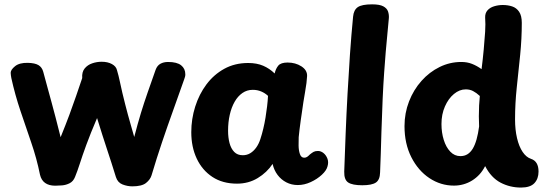

<svg xmlns="http://www.w3.org/2000/svg" viewBox="-20 -842 2507 883"><path d="M588.6 15Q565.8 15 543.5 6.3Q521.2 -2.3 513.1 -27.7Q502.2 -63.3 492.2 -94.2Q482.1 -125 472.2 -155.3Q462.3 -185.7 451 -220.5Q439.7 -255.3 426.4 -299Q395.6 -226.9 377 -175.9Q358.4 -124.9 347.1 -89.4Q335.7 -54 325 -28.1Q317.1 -8 300.4 0.6Q283.7 9.1 265.3 10.6Q247 12 234.1 12Q205.1 12 187.4 -0.7Q169.8 -13.3 163.9 -38.7Q148.8 -113.4 123.8 -185.9Q98.9 -258.3 74 -332.2Q49.1 -406.1 32.1 -483.1Q31.1 -491.1 30.1 -495.6Q29.1 -500.1 29.1 -507.1Q29.1 -521.1 49.1 -537.4Q69 -553.8 108.2 -553Q140.9 -552.2 157.1 -542.4Q173.2 -532.6 178.8 -512.1Q189.6 -472 198.7 -438.7Q207.9 -405.4 216.8 -372.6Q225.7 -339.7 235.8 -301.3Q246 -262.9 258.8 -211Q283 -270.7 299.4 -314.9Q315.8 -359.2 329.4 -398.8Q343.1 -438.3 358.1 -483Q356 -511 369.5 -527.3Q383 -543.7 404.2 -550.8Q425.4 -558 447.4 -558Q475.2 -558 494.5 -547.5Q513.8 -537 517.8 -520Q525.8 -493 530.6 -469.5Q535.4 -446 542.7 -415.1Q550.1 -385.1 556 -361.3Q561.9 -337.6 568 -315.6Q574.1 -293.7 581.1 -268.9Q588.1 -244.1 597.3 -212.1Q613.6 -274.6 628.1 -322.3Q642.7 -370 659.1 -416.9Q675.6 -463.8 695.6 -520.8Q702.9 -540.7 717.8 -548.8Q732.7 -557 752.9 -557Q793.7 -557 813 -541.7Q832.3 -526.4 832.3 -499.9Q832.3 -493.6 830.8 -488.7Q829.3 -483.8 827.3 -477.8Q800.3 -400.8 774.7 -329.8Q749.1 -258.9 725 -187.3Q700.9 -115.8 677 -35.8Q670.9 -15.8 651.4 -0.4Q631.9 15 588.6 15Z M859.7 -234Q859.7 -294.6 877.7 -351.6Q895.7 -408.7 929.4 -453.8Q963.2 -499 1011.6 -525.7Q1060 -552.3 1121.6 -552.3Q1160.9 -552.3 1190.2 -539.7Q1219.6 -527.1 1243.1 -504.1Q1248.1 -526.1 1259.9 -540.3Q1271.8 -554.4 1302.6 -554.4Q1338.9 -554.4 1366.1 -536.9Q1393.3 -519.3 1392.3 -492.4Q1391.3 -465.3 1383 -418.7Q1374.7 -372 1368.7 -327Q1366.7 -313 1363.4 -291Q1360.2 -269 1357.7 -247.5Q1355.2 -226 1353.7 -211Q1352.9 -195.9 1353.2 -173.2Q1353.4 -150.6 1359.2 -133.6Q1365 -116.7 1379 -116.7Q1386.9 -116.7 1392.8 -120.8Q1398.7 -124.9 1405.1 -131.6Q1414.8 -139.4 1422.3 -143.6Q1429.9 -147.7 1442.2 -147.7Q1455.6 -147.7 1467.5 -138.3Q1479.4 -128.9 1485.7 -112.8Q1492 -96.7 1486.3 -77.2Q1481.7 -58.2 1460.1 -38.2Q1438.4 -18.1 1408.9 -4.6Q1379.4 9 1349.6 9Q1320.8 9 1296.8 -3.4Q1272.9 -15.8 1256.6 -37.5Q1240.2 -59.2 1233.7 -88.1Q1207.6 -48.8 1165.3 -23.1Q1123.1 2.6 1070 2.6Q1003.7 2.6 956.8 -28.3Q909.9 -59.2 884.8 -112.6Q859.7 -166 859.7 -234ZM1028.9 -241.1Q1028.9 -209.2 1035.7 -183.7Q1042.6 -158.1 1057.4 -143.1Q1072.2 -128.1 1096.3 -128.1Q1115.8 -128.1 1131.1 -137.5Q1146.4 -146.9 1158.3 -163.4Q1170.2 -180 1177.3 -202Q1185 -225.4 1190.9 -250.4Q1196.9 -275.3 1201.1 -301.2Q1205.3 -327.1 1208.3 -352.3Q1211.3 -377.4 1212.6 -401.1Q1198.7 -414.1 1180.9 -421.5Q1163.1 -428.9 1142.7 -428.9Q1116 -428.9 1094.9 -414.3Q1073.8 -399.7 1059.1 -374Q1044.4 -348.3 1036.7 -314.3Q1028.9 -280.2 1028.9 -241.1Z M1603.8 -765.2Q1606.6 -796.1 1625.4 -809.1Q1644.2 -822 1691.2 -822Q1725.6 -822 1742.4 -813.1Q1759.3 -804.1 1764.4 -789.7Q1769.4 -775.2 1768.4 -759.2Q1766.4 -731.2 1760.3 -672.2Q1754.2 -613.1 1746.7 -508.1Q1739.2 -403 1734.2 -236Q1733.2 -183 1731.2 -134.8Q1729.2 -86.7 1728 -49.1Q1727.2 -14.7 1708.4 -2.3Q1689.6 10 1646.2 10Q1600.8 10 1581.4 -2.7Q1562.1 -15.4 1563.1 -53Q1566.1 -139.2 1569.7 -229.6Q1573.3 -319.9 1578.3 -410.8Q1583.3 -501.7 1589.4 -591.2Q1595.6 -680.7 1603.8 -765.2Z M2211.2 -760.9Q2210.4 -781.4 2221.9 -794.4Q2233.3 -807.4 2252.8 -813.2Q2272.2 -819 2292.2 -819Q2315.7 -819 2335.4 -812.5Q2355.1 -806 2367.4 -788Q2379.7 -770 2379.7 -737Q2379.7 -663 2372.2 -589Q2364.7 -515 2356.7 -441Q2348.7 -367 2348.7 -293Q2348.7 -245.2 2357.8 -206.7Q2366.9 -168.1 2383.5 -143.4Q2400.1 -118.8 2421.8 -111.6Q2456.7 -100.2 2456.7 -53Q2456.7 -20 2437.7 0.3Q2418.7 20.6 2376.1 20.6Q2325.2 20.6 2282 -2.1Q2238.8 -24.8 2211.1 -78.1Q2200.1 -56.4 2185.2 -40.1Q2170.2 -23.7 2151.4 -12Q2132.6 -0.3 2111.6 5.6Q2090.7 11.6 2067.7 11.6Q2006.7 11.6 1954.9 -22.8Q1903.1 -57.2 1871.7 -119.1Q1840.3 -181 1840.3 -262Q1840.3 -322 1861.2 -375.7Q1882.1 -429.3 1918.4 -470Q1954.7 -510.7 2001.7 -533.8Q2048.8 -557 2101.7 -557Q2128.7 -557 2150.9 -548.2Q2173.2 -539.4 2194.7 -524Q2200.7 -571 2204.7 -614.7Q2208.7 -658.3 2211.1 -695.4Q2213.4 -732.4 2211.2 -760.9ZM2010.3 -271.6Q2010.3 -232.2 2020.8 -198.7Q2031.2 -165.1 2050.8 -144.6Q2070.4 -124 2097.4 -124Q2116 -124 2129.9 -132.7Q2143.8 -141.3 2154.1 -158.2Q2164.3 -175 2171.7 -201Q2179 -227 2183.4 -260.7Q2182.2 -281.2 2182.2 -306.7Q2182.2 -332.2 2183.4 -357.2Q2184.7 -382.2 2186.7 -400.6Q2170.3 -415.7 2155.5 -423.3Q2140.7 -431 2121.9 -431Q2093.3 -431 2067.7 -409.8Q2042.1 -388.7 2026.2 -352.4Q2010.3 -316.1 2010.3 -271.6Z"/></svg>

Font: Playpen Sans Thai
Style: Regular
Weight: 400
Designer: Sirin Gunkloy, Laura Meseguer, Veronika Burian, José Scaglione
Foundry: TypeTogether
Version: Version 2.000